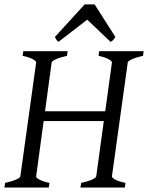

<svg xmlns="http://www.w3.org/2000/svg" viewBox="-20 -846 668 866"><path d="M282.2 -594.2Q251.5 -587.4 232.9 -579.1Q214.4 -570.8 212.9 -564L183.1 -344.2H454.6L484.9 -564Q485.8 -569.8 470.7 -578.6Q455.6 -587.4 424.8 -594.2L426.8 -615.2H627.9L625 -594.2Q594.2 -587.4 575.7 -579.1Q557.1 -570.8 556.2 -564L484.9 -50.8Q483.9 -44.9 499 -36.4Q514.2 -27.8 545.9 -21L543 0H342.8L346.2 -21Q377 -27.8 395 -35.9Q413.1 -43.9 414.1 -50.8L448.2 -299.8H176.8L143.1 -50.8Q141.6 -44.9 157 -36.4Q172.4 -27.8 203.1 -21L200.2 0H0L2.9 -21Q33.7 -27.8 52.2 -35.9Q70.8 -43.9 71.8 -50.8L143.1 -564Q144 -569.8 128.9 -578.6Q113.8 -587.4 82 -594.2L85 -615.2H285.2ZM500.5 -679.2Q493.7 -669.4 490 -665Q486.3 -660.6 478.5 -657.2L373.5 -757.3L243.7 -657.2Q239.3 -660.2 235.8 -664.8Q232.4 -669.4 227.5 -679.2L361.8 -826.2H406.7Z"/></svg>

Font: Gentium Plus Am
Style: Italic
Weight: 400
Italic angle: -8°
Designer: J. Victor Gaultney, Annie Olsen, Iska Routamaa, Becca Hirsbrunner
Foundry: SIL International
Version: Version 5.000